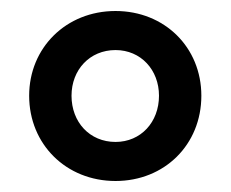

<svg xmlns="http://www.w3.org/2000/svg" viewBox="-20 -735 419 349"><path d="M190 -406C279 -406 346 -472 346 -561C346 -649 279 -715 190 -715C100 -715 33 -648 33 -561C33 -473 100 -406 190 -406ZM190 -477C143 -477 110 -513 110 -561C110 -608 143 -644 190 -644C236 -644 269 -608 269 -561C269 -513 236 -477 190 -477Z"/></svg>

Font: Nunito
Style: Bold
Weight: 700
Designer: Vernon Adams
Foundry: Vernon Adams
Version: Version 3.602